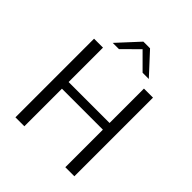

<svg xmlns="http://www.w3.org/2000/svg" viewBox="-241 -1050 1200 1200"><g transform="rotate(45 358.5 -450.0)"><path d="M198 -759 328 -900H387L517 -759H462L358 -863L253 -759ZM97 0V-695H176V-391H538V-695H618V0H538V-332H176V0Z"/></g></svg>

Font: Coval
Style: ExtraLight
Weight: 250
Foundry: Context Ltd
Version: Version 001.000